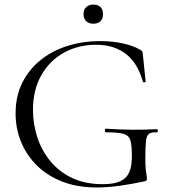

<svg xmlns="http://www.w3.org/2000/svg" viewBox="-20 -818 753 850"><path d="M408.2 12Q323.4 12 256.4 -13.8Q189.4 -39.6 143.4 -85.2Q97.4 -130.8 73.2 -190Q49 -249.2 49 -316Q49 -390.6 77.6 -449.4Q106.2 -508.2 157.2 -550.1Q208.2 -592 276.4 -614Q344.6 -636 423.8 -636Q478 -636 524.4 -625.8Q570.8 -615.6 601.6 -597Q609.4 -593 610.5 -590.1Q611.6 -587.2 612.6 -574.8L624.8 -457.4Q624.8 -454.4 619.8 -453.4Q614.8 -452.4 612.8 -455.6Q602.6 -492.2 585.9 -522.3Q569.2 -552.4 544 -573.9Q518.8 -595.4 484.6 -607.6Q450.4 -619.8 405 -619.8Q326.6 -619.8 263.3 -584.9Q200 -550 163 -485.2Q126 -420.4 126 -330.6Q126 -269.8 144.9 -211.2Q163.8 -152.6 202.1 -105.5Q240.4 -58.4 298.4 -30.5Q356.4 -2.6 434.8 -2.6Q482.4 -2.6 510.6 -14.8Q538.8 -27 551.3 -53.8Q563.8 -80.6 563.8 -125.2Q563.8 -173.2 557.5 -195.7Q551.2 -218.2 527.4 -225.2Q503.6 -232.2 450.2 -232.2Q444.2 -232.2 444.2 -240.2Q444.2 -248.2 449.2 -248.2Q512.8 -244.2 564.8 -243.7Q616.8 -243.2 674 -246.2Q678.8 -246.2 678.9 -239.2Q679 -232.2 674 -232.2Q650.6 -233.2 639.8 -225.7Q629 -218.2 626.2 -193.2Q623.4 -168.2 623.4 -115.2Q623.4 -82.2 625.4 -66.2Q627.4 -50.2 628.9 -42.7Q630.4 -35.2 630.4 -27.2Q630.4 -21.2 628.4 -19.2Q626.4 -17.2 619.4 -15.2Q568.4 -4 512.7 4Q457 12 408.2 12ZM394 -713Q373.2 -713 361.5 -724.3Q349.8 -735.6 349.8 -756.4Q349.8 -775.2 361.5 -786.4Q373.2 -797.6 394 -797.6Q414 -797.6 425 -786.4Q436 -775.2 436 -756.4Q436 -735.6 425 -724.3Q414 -713 394 -713Z"/></svg>

Font: Cormorant Infant Light
Style: Regular
Weight: 300
Designer: Christian Thalmann (Catharsis Fonts)
Foundry: Catharsis Fonts
Version: Version 4.001